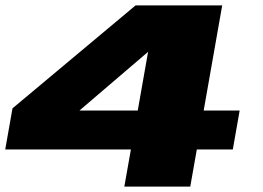

<svg xmlns="http://www.w3.org/2000/svg" viewBox="-28 -695 979 715"><path d="M435 0 459.5 -138.5H-8.5L18.5 -291.5L477 -675H799.5L730.5 -283.5H864.5L839 -138.5H705L680.5 0ZM268 -283.5H485L523.5 -502Z"/></svg>

Font: Anybody UltraExpanded ExtraBold
Style: Italic
Weight: 800
Width: 9
Italic angle: -10°
Designer: Tyler Finck
Foundry: Etcetera Type Company
Version: Version 1.010; ttfautohint (v1.8.3) -l 8 -r 50 -G 200 -x 14 